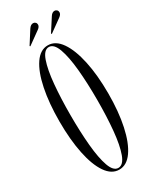

<svg xmlns="http://www.w3.org/2000/svg" viewBox="-218 -899 778 966"><g transform="rotate(-30 170.5 -416.0)"><path d="M169.5 11Q125.5 11 94 -34.8Q62.5 -80.5 45.8 -161.8Q29 -243 29 -349Q29 -455.5 45.8 -537.2Q62.5 -619 94 -665Q125.5 -711 169.5 -711Q213.5 -711 245.5 -665Q277.5 -619 295 -537.2Q312.5 -455.5 312.5 -349Q312.5 -243 295 -161.8Q277.5 -80.5 245.5 -34.8Q213.5 11 169.5 11ZM169.5 1Q198.5 1 215.8 -46Q233 -93 240.5 -172.5Q248 -252 248 -349Q248 -446.5 240.5 -526.2Q233 -606 215.8 -653.5Q198.5 -701 169.5 -701Q141 -701 124.2 -653.5Q107.5 -606 100.2 -526.2Q93 -446.5 93 -349Q93 -252 100.2 -172.5Q107.5 -93 124.2 -46Q141 1 169.5 1ZM216.5 -750.5 213 -753.5 261 -828Q271.5 -844.5 285.5 -844.5Q293 -844.5 298.5 -839.2Q304 -834 304 -826Q304 -813.5 289.5 -803ZM91.5 -750.5 88.5 -753.5 136 -828Q147 -844.5 161 -844.5Q168.5 -844.5 174 -839.2Q179.5 -834 179.5 -826Q179.5 -813.5 164.5 -803Z"/></g></svg>

Font: Imbue 100pt Light
Style: Regular
Weight: 300
Designer: Tyler Finck
Foundry: Etcetera Type Company
Version: Version 1.102; ttfautohint (v1.8.3)